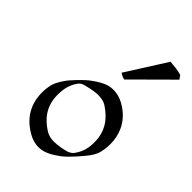

<svg xmlns="http://www.w3.org/2000/svg" viewBox="-207 -779 865 865"><g transform="rotate(45 225.5 -346.5)"><path d="M263.2 -489.3 439 -664.1 426.8 -682.1C419.9 -684.1 405.8 -687 391.1 -689.5L370.1 -691.4C362.8 -692.4 356.9 -693.4 354 -693.4L232.9 -502.4C247.1 -492.2 255.9 -490.2 263.2 -489.3ZM158.2 -345.2C196.8 -355 216.8 -356.9 229 -356.9C250 -356.9 270 -353 286.1 -340.8C327.1 -313 368.2 -270 368.2 -193.8C368.2 -152.8 358.9 -125 337.9 -96.2C332 -87.9 319.8 -81.1 310.1 -78.1C285.2 -71.8 261.2 -66.9 236.8 -66.9C216.8 -66.9 198.2 -70.8 181.2 -83C140.1 -109.9 99.1 -151.9 99.1 -228C99.1 -270 107.9 -300.8 129.9 -330.1C136.2 -337.9 147 -342.8 158.2 -345.2ZM383.8 -124C398.9 -142.1 413.1 -163.1 418 -183.1C421.9 -200.2 424.8 -219.2 424.8 -238.8C424.8 -293 404.8 -354 340.8 -396C312 -415 286.1 -421.9 262.2 -421.9C240.2 -421.9 214.8 -418.9 164.1 -381.8C134.8 -361.8 92.8 -314 84 -303.2C68.8 -282.2 55.2 -261.2 48.8 -240.2C44.9 -223.1 42 -205.1 42 -185.1C42 -130.9 62 -69.8 126 -27.8C154.8 -7.8 181.2 0 205.1 0C248 0 280.8 -25.9 303.2 -41C335.9 -64.9 377.9 -117.2 383.8 -124Z"/></g></svg>

Font: Pierce
Style: Roman
Weight: 500
Version: Version 0.2.0